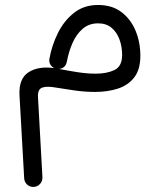

<svg xmlns="http://www.w3.org/2000/svg" viewBox="-20 -360 631 760"><path d="M368.2 -340.3Q423.8 -340.3 460.9 -312Q498 -283.7 516.8 -238Q535.6 -192.4 535.6 -139.2Q535.6 -85 511.5 -53.7Q487.3 -22.5 446.8 -9.3Q406.2 3.9 356 3.9Q316.9 3.9 277.1 -1.7Q237.3 -7.3 202.1 -13.2Q165.5 -20 147 -13.2Q128.4 -6.3 130.4 24.9L147.9 340.3Q148.9 356.9 138.2 368.4Q127.4 379.9 111.8 379.9Q97.2 379.9 86.9 370.1Q76.7 360.4 75.7 345.7L57.1 15.1Q54.2 -48.8 93 -74Q131.8 -99.1 194.8 -90.3Q184.6 -95.2 179 -105.2Q173.3 -115.2 175.8 -128.4Q185.1 -180.2 209 -228.8Q232.9 -277.3 272.5 -308.8Q312 -340.3 368.2 -340.3ZM214.4 -86.9Q250 -80.1 287.4 -74.2Q324.7 -68.4 359.4 -68.4Q402.8 -68.4 433.1 -82.8Q463.4 -97.2 463.4 -142.6Q463.4 -174.8 453.1 -203.4Q442.9 -231.9 421.9 -249.8Q400.9 -267.6 368.2 -267.6Q332.5 -267.6 307.6 -246.3Q282.7 -225.1 267.3 -190.4Q252 -155.8 244.6 -115.7Q238.8 -89.4 213.4 -86.9Q213.9 -86.9 214.4 -86.9Z"/></svg>

Font: Mikhak Regular
Style: Regular
Weight: 400
Designer: Amin Abedi
Version: Version 3.3